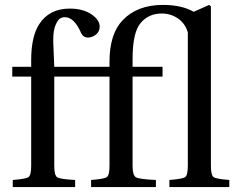

<svg xmlns="http://www.w3.org/2000/svg" viewBox="-20 -762 969 782"><path d="M30 -450V-490H107V-517Q107 -614 140 -664Q181 -727 264 -727Q318 -727 352 -704Q386 -681 386 -654Q386 -633 370.5 -621Q355 -609 338 -609Q320 -609 311 -626Q283 -692 244 -692Q234 -692 225 -687Q216 -682 206.5 -660.5Q197 -639 197 -603V-589L201 -490H426V-511Q426 -624 480 -680Q539 -742 644 -742Q720 -742 769 -714L832 -742L839 -736V-87Q839 -49 849.5 -41Q860 -33 914 -29V0H670V-29Q724 -33 734.5 -41Q745 -49 745 -87V-630Q734 -667 704.5 -687Q675 -707 639 -707Q585 -707 552.5 -668Q520 -629 520 -523V-490H642V-450H520V-86Q520 -48 533.5 -40Q547 -32 615 -29V0H351V-29Q405 -33 415.5 -41Q426 -49 426 -87V-450H201V-86Q201 -48 213 -40Q225 -32 286 -29V0H32V-29Q86 -33 96.5 -41Q107 -49 107 -87V-450Z"/></svg>

Font: Heuristica
Style: Regular
Weight: 400
Version: Version 1.0.1 ; ttfautohint (v1.4.1)